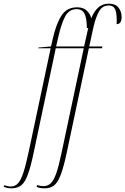

<svg xmlns="http://www.w3.org/2000/svg" viewBox="-161 -790 685 1050"><path d="M82 240Q69 240 59 238Q49 236 39 232L42 222Q59 228 77 228Q100 228 116.5 212.5Q133 197 147 157Q161 117 176 44L297 -526H144L25 36Q8 119 -8 163Q-24 207 -45 223.5Q-66 240 -98 240Q-110 240 -121.5 237.5Q-133 235 -141 232L-138 223Q-132 225 -121.5 227.5Q-111 230 -102 230Q-79 230 -63 213Q-47 196 -33 153.5Q-19 111 -3 35L116 -526H49V-530L118 -536L128 -580Q147 -662 176 -706Q205 -750 261 -750Q294 -750 313 -732.5Q332 -715 338 -690Q353 -728 376.5 -749Q400 -770 434 -770Q470 -770 487 -748.5Q504 -727 504 -697Q504 -658 477 -658Q479 -715 469.5 -737.5Q460 -760 434 -760Q398 -760 380 -726.5Q362 -693 351 -646L327 -536H399L397 -526H325L204 45Q187 125 170.5 167.5Q154 210 133.5 225Q113 240 82 240ZM146 -536H299L320 -630L322 -637Q318 -636 314 -636Q314 -687 302 -713.5Q290 -740 258 -740Q216 -740 194.5 -698.5Q173 -657 156 -580Z"/></svg>

Font: Noto Serif Display ExtraCondensed Thin
Style: Italic
Weight: 100
Width: 2
Italic angle: -12°
Designer: Monotype Design Team
Foundry: Monotype Imaging Inc.
Version: Version 2.009